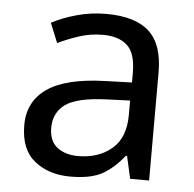

<svg xmlns="http://www.w3.org/2000/svg" viewBox="-45 -590 651 645"><g transform="rotate(5 280.5 -267.5)"><path d="M288 -545Q386 -545 433 -502Q480 -459 480 -365V0H416L399 -76H395Q360 -32 321.5 -11Q283 10 215 10Q142 10 94 -28.5Q46 -67 46 -149Q46 -229 109 -272.5Q172 -316 303 -320L394 -323V-355Q394 -422 365 -448Q336 -474 283 -474Q241 -474 203 -461.5Q165 -449 132 -433L105 -499Q140 -518 188 -531.5Q236 -545 288 -545ZM393 -262 314 -259Q214 -255 175.5 -227Q137 -199 137 -148Q137 -103 164.5 -82Q192 -61 235 -61Q303 -61 348 -98.5Q393 -136 393 -214Z"/></g></svg>

Font: Noto IKEA Simplified Chinese
Style: Regular
Weight: 400
Designer: Monotype Design Team
Foundry: Monotype Imaging Inc.
Version: Version 1.100